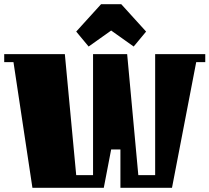

<svg xmlns="http://www.w3.org/2000/svg" viewBox="-20 -892 995 912"><path d="M552 -182H508L473 0H134L44 -597H0V-635H288L342 -60H422V-635H584L637 -60H717V-635H955V-597H912L797 0H552ZM556 -872 674 -742 615 -671 508 -747 401 -671 342 -742 460 -872Z"/></svg>

Font: Unlock
Style: Regular
Weight: 400
Designer: Eduardo Rodriguez Tunni
Foundry: Eduardo Rodriguez Tunni
Version: Version 1.003; ttfautohint (v1.8.4.7-5d5b);gftools[0.9.23]